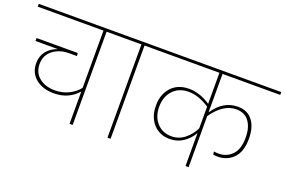

<svg xmlns="http://www.w3.org/2000/svg" viewBox="-102 -980 1900 1279"><g transform="rotate(20 847.5 -340.5)"><path d="M612 -681V-661H476V0H454V-229Q389 -155 285 -155Q207 -155 157 -195Q107 -235 107 -305Q107 -355 135 -390Q163 -425 211 -441H52V-462H344L346 -441H290Q223 -441 176.5 -405Q130 -369 130 -307Q130 -246 173.5 -211Q217 -176 285 -176Q338 -176 382.5 -198Q427 -220 454 -255V-661H-12V-681Z M882 -681V-661H745V0H723V-661H588V-681Z M1298 -661V-388Q1366 -491 1470 -491Q1538 -491 1574.5 -444Q1611 -397 1611 -314Q1611 -224 1567 -178Q1523 -132 1455 -132Q1440 -132 1423 -135L1421 -156Q1438 -153 1453 -153Q1512 -153 1550 -193Q1588 -233 1588 -314Q1588 -387 1556.5 -429Q1525 -471 1466 -471Q1374 -471 1298 -362V0H1276V-234Q1250 -188 1208 -160.5Q1166 -133 1115 -133Q1042 -133 997.5 -182.5Q953 -232 953 -312Q953 -392 999 -442Q1045 -492 1124 -492Q1200 -492 1276 -441V-661H858V-681H1707V-661ZM1119 -154Q1171 -154 1211.5 -186Q1252 -218 1276 -267V-421Q1199 -472 1128 -472Q1058 -472 1017 -427Q976 -382 976 -312Q976 -242 1015.5 -198Q1055 -154 1119 -154Z"/></g></svg>

Font: FiraGO Thin
Style: Regular
Weight: 100
Designer: bBox Type
Foundry: bBox Type GmbH
Version: Version 1.001;PS 001.001;hotconv 1.0.88;makeotf.lib2.5.64775